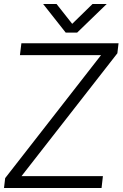

<svg xmlns="http://www.w3.org/2000/svg" viewBox="-25 -945 616 965"><path d="M-4.9 0H485.4L492.2 -59.6H83L564.9 -677.2L570.8 -727.5H82.5L75.2 -668H482.9L1 -49.8ZM191.9 -924.8 305.2 -781.2H362.8L511.2 -924.8H439.9L337.9 -825.2L259.3 -924.8Z"/></svg>

Font: Guggenheim Sans Display Light
Style: Italic
Weight: 300
Italic angle: -7°
Designer: Modified by Tom Baber under direction of Pentagram Design 2023
Foundry: rsms
Version: Version 1.001;Glyphs 3.1.2 (3151)